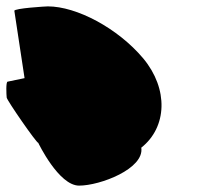

<svg xmlns="http://www.w3.org/2000/svg" viewBox="-35 -582 681 602"><path d="M-14 -276C-13 -267 79 -134 85 -134C85 -134 149 0 213 0C279 0 418 -53 408 -119C489 -183 494 -303 414 -399C334 -494 205 -562 115 -562C109 -562 9 -556 10 -548L42 -337L-11 -326C-17 -326 -15 -285 -14 -276Z"/></svg>

Font: Ampere
Style: SCRevIta
Weight: 400
Version: Version 1